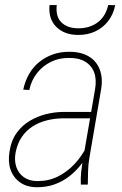

<svg xmlns="http://www.w3.org/2000/svg" viewBox="-20 -748 494 778"><path d="M315.9 -99.6 365.2 -386.2Q372.1 -426.8 361.3 -455.1Q350.6 -483.4 324 -498.8Q297.4 -514.2 256.8 -513.2Q219.2 -513.2 186.8 -497.6Q154.3 -481.9 130.9 -452.9Q107.4 -423.8 98.6 -383.3L74.2 -384.8Q81.5 -419.4 97.7 -447.8Q113.8 -476.1 137.9 -495.8Q162.1 -515.6 192.6 -526.9Q223.1 -538.1 259.3 -538.1Q306.6 -538.6 338.6 -520Q370.6 -501.5 384 -466.8Q397.5 -432.1 389.6 -385.3L341.8 -106Q337.4 -79.6 336.9 -55.4Q336.4 -31.2 335.9 -4.4L335.4 0H307.6Q306.2 -24.9 308.8 -50Q311.5 -75.2 315.9 -99.6ZM359.4 -294.4 356.9 -268.6H235.4Q200.2 -268.1 168.7 -260Q137.2 -252 111.6 -235.4Q85.9 -218.8 68.4 -193.1Q50.8 -167.5 43.5 -131.3Q37.1 -98.6 45.9 -72Q54.7 -45.4 76.9 -29.8Q99.1 -14.2 131.8 -14.2Q177.7 -14.2 215.1 -33Q252.4 -51.8 281.7 -83Q311 -114.3 332 -155.3L340.3 -129.9Q326.2 -103 305.4 -77.4Q284.7 -51.8 259 -32.2Q233.4 -12.7 201.9 -1.2Q170.4 10.3 132.3 10.7Q90.3 11.2 62.3 -8.3Q34.2 -27.8 22.9 -60.3Q11.7 -92.8 18.6 -133.8Q25.4 -179.2 47.9 -210Q70.3 -240.7 101.8 -259Q133.3 -277.3 167.2 -285.6Q201.2 -293.9 232.9 -294.4ZM418.5 -727.5 446.8 -727.1Q439.5 -689.9 418.5 -662.8Q397.5 -635.7 366.7 -621.1Q335.9 -606.4 297.4 -606.4Q241.2 -606.4 208.3 -638.9Q175.3 -671.4 180.7 -727.5H210Q204.6 -681.2 229 -657.2Q253.4 -633.3 297.4 -633.3Q343.8 -633.3 376 -657.5Q408.2 -681.6 418.5 -727.5Z"/></svg>

Font: Roboto Condensed Thin
Style: Italic
Weight: 250
Italic angle: -12°
Designer: Christian Robertson
Foundry: Google
Version: Version 3.008; 2023